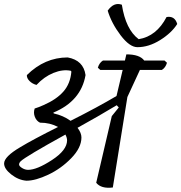

<svg xmlns="http://www.w3.org/2000/svg" viewBox="-21 -914 884 936"><path d="M649 -684Q611 -684 567 -742Q523 -800 504 -862Q534 -905 573 -891Q592 -770 655 -723Q742 -737 791 -831Q831 -838 843 -797Q815 -753 759.5 -718.5Q704 -684 649 -684ZM262 -295Q223 -316 174 -316Q157 -324 149 -344Q141 -364 148 -385Q168 -391 192 -402Q254 -429 288 -467.5Q322 -506 327 -565L324 -569Q285 -577 239.5 -558.5Q194 -540 157 -500Q137 -505 123 -519Q109 -533 110 -548Q197 -634 309 -634Q386 -620 396 -548Q374 -421 239 -365L241 -361Q287 -351 323 -325Q456 -392 547 -446L577 -573H468L456 -584Q463 -608 481 -619H588L595 -649Q660 -649 682 -619H781L793 -608Q786 -584 768 -573H661L600 -441L529 0Q472 7 448 -23L524 -348L558 -390L548 -401Q455 -345 357 -291Q376 -266 376 -244Q376 -194 326.5 -143Q277 -92 214.5 -62.5Q152 -33 108 -33Q69 -36 34 -63.5Q-1 -91 -1 -117Q-1 -150 77 -196Q138 -233 262 -295ZM116 -86Q159 -86 232.5 -134Q306 -182 306 -230Q306 -242 298 -258Q104 -151 80 -128Q72 -120 72 -112Q72 -104 86.5 -95Q101 -86 116 -86Z"/></svg>

Font: Tillana
Style: Regular
Weight: 400
Designer: Lipi Raval (Devanagari, Latin), Jonny Pinhorn (Latin)
Foundry: Indian Type Foundry
Version: Version 2.002;PS 1.0;hotconv 1.0.79;makeotf.lib2.5.61930; tt